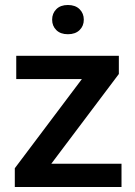

<svg xmlns="http://www.w3.org/2000/svg" viewBox="-20 -753 543 773"><path d="M469.2 -93.8V0H39.6V-75.7L309.6 -434.6H45.4V-528.3H458.5V-455.1L186.5 -93.8ZM189.9 -673.8Q189.9 -699.2 206.8 -716.1Q223.6 -732.9 253.4 -732.9Q283.2 -732.9 300.3 -716.1Q317.4 -699.2 317.4 -673.8Q317.4 -648.4 300.3 -631.8Q283.2 -615.2 253.4 -615.2Q223.6 -615.2 206.8 -631.8Q189.9 -648.4 189.9 -673.8Z"/></svg>

Font: Vazirmatn RD Medium
Style: Regular
Weight: 500
Designer: Saber Rastikerdar
Foundry: Saber Rastikerdar
Version: Version 33.003